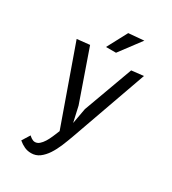

<svg xmlns="http://www.w3.org/2000/svg" viewBox="-234 -883 1118 1246"><g transform="rotate(30 325.0 -260.0)"><path d="M360.5 -182 495 -550 585 -560 383 8.5Q368 50.5 350.8 92Q333.5 133.5 311.8 166.5Q290 199.5 262.8 219.8Q235.5 240 200.5 240Q172.5 240 149 229Q125.5 218 104.5 200L141 141.5Q144 144.5 148.8 148.5Q153.5 152.5 159.2 156.2Q165 160 171.8 162.5Q178.5 165 185.5 165Q203.5 165 218.2 152.2Q233 139.5 245.8 119Q258.5 98.5 269.2 73.5Q280 48.5 290 23.5L86.5 -550L181.5 -560L313.5 -182L339.5 -66ZM357.5 -750 472.5 -760 352.5 -600H277.5Z"/></g></svg>

Font: B612 Mono
Style: Regular
Weight: 400
Version: Version 1.005